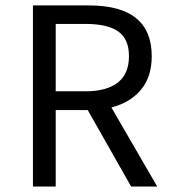

<svg xmlns="http://www.w3.org/2000/svg" viewBox="-20 -680 640 700"><path d="M100.1 0V-660.2H304.2Q533.2 -660.2 533.2 -475.1Q533.2 -399.9 494.1 -353Q455.1 -306.2 386.2 -288.1L553.2 0H458L299.8 -278.8H183.1V0ZM183.1 -347.2H292Q369.1 -347.2 409.7 -379.2Q450.2 -411.1 450.2 -475.1Q450.2 -538.1 410.9 -565.4Q371.6 -592.8 292 -592.8H183.1Z"/></svg>

Font: Office Code Pro D
Style: Regular
Weight: 400
Designer: Nathan Rutzky & Paul D. Hunt
Foundry: Adobe Systems Incorporated
Version: Version 1.004;PS 001.004;hotconv 1.0.70;makeotf.lib2.5.58329